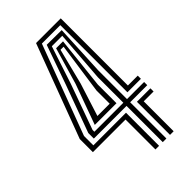

<svg xmlns="http://www.w3.org/2000/svg" viewBox="-241 -881 962 962"><g transform="rotate(-45 240.0 -400.0)"><path d="M261.2 0V-212H30V-305.2L215.2 -800H390.2V-324.2H460V-301.8H364.5V-777.5H234L55.8 -300.8V-234.5H287V0ZM364.5 0V-234.5H460V-212H390.2V0ZM313 0V-256.8H81.5V-296.2L173 -546.2L246.8 -756L352 -755L338.8 -483.5V-279.2H460V-256.8H338.8V0ZM107.5 -279.2H313V-459.8L333.8 -732.8H259.8L193.5 -531L107.5 -291.8ZM133.2 -301.8 210.8 -515.8 267.8 -710.5H316.8L287 -434V-301.8ZM174.2 -324.2H261.2V-417.8L299.8 -689.5H278L229.5 -497.8Z"/></g></svg>

Font: Big Shoulders Inline Display Thin ExtraBold
Style: Regular
Weight: 800
Version: Version 2.002